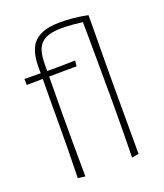

<svg xmlns="http://www.w3.org/2000/svg" viewBox="-132 -792 760 889"><g transform="rotate(-20 247.5 -347.5)"><path d="M25 -483 24 -513Q24 -513 38 -512.5Q52 -512 74 -512Q96 -512 119.5 -511.5Q143 -511 161 -511Q186 -511 212 -511.5Q238 -512 256 -512.5Q274 -513 274 -513L271 -485Q271 -485 253.5 -485Q236 -485 210 -485Q184 -485 159 -484Q140 -484 117 -484Q94 -484 73 -483.5Q52 -483 38.5 -483Q25 -483 25 -483ZM402 -662Q362 -669 327.5 -672Q293 -675 267 -675Q228 -675 202.5 -667Q177 -659 162.5 -643Q148 -627 142 -602Q136 -577 136 -543Q136 -509 135.5 -470Q135 -431 134.5 -382.5Q134 -334 134 -271Q134 -217 134 -167Q134 -117 134.5 -77.5Q135 -38 135 -15Q135 8 135 8L99 3Q99 3 100 -35Q101 -73 102 -135Q103 -197 103 -270Q103 -319 103 -355Q103 -391 103.5 -420.5Q104 -450 104 -479Q104 -508 104 -544Q104 -597 119.5 -632Q135 -667 171.5 -685Q208 -703 270 -703Q297 -703 331 -700Q365 -697 404 -689ZM368 0Q368 0 368.5 -24Q369 -48 369.5 -88.5Q370 -129 370.5 -180Q371 -231 371 -285Q371 -329 370.5 -383Q370 -437 370 -491.5Q370 -546 369.5 -592Q369 -638 368.5 -666Q368 -694 368 -694L404 -689Q404 -689 404 -661.5Q404 -634 403.5 -588.5Q403 -543 402.5 -488.5Q402 -434 402 -380.5Q402 -327 402 -284Q402 -230 402 -180.5Q402 -131 402 -91.5Q402 -52 402 -29Q402 -6 402 -6Z"/></g></svg>

Font: Truculenta Thin
Style: Regular
Weight: 250
Version: Version 1.002